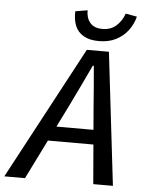

<svg xmlns="http://www.w3.org/2000/svg" viewBox="-85 -896 743 944"><g transform="rotate(5 286.0 -424.5)"><path d="M-28 0 322 -655H431L508 0H411L380 -371Q376 -422 372 -475Q368 -528 363 -580H358Q333 -527 309 -476.5Q285 -426 259 -373L74 0ZM133 -194 150 -266H441L427 -194ZM377 -703Q330 -703 300.5 -720.5Q271 -738 259 -769Q247 -800 249 -839L309 -849Q308 -812 328 -788Q348 -764 389 -764Q430 -764 457 -788Q484 -812 497 -849L553 -839Q543 -800 519.5 -769.5Q496 -739 460.5 -721Q425 -703 377 -703Z"/></g></svg>

Font: Source Code Pro ExtraLight Medium
Style: Italic
Weight: 500
Italic angle: -11°
Monospace: yes
Version: Version 1.016;hotconv 1.0.116;makeotfexe 2.5.65601